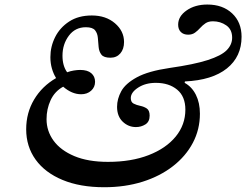

<svg xmlns="http://www.w3.org/2000/svg" viewBox="-20 -794 1058 825"><path d="M428 10.5Q324 10.5 248.8 -20.8Q173.5 -52 133 -108.2Q92.5 -164.5 92.5 -238.5Q92.5 -309 126.5 -366.2Q160.5 -423.5 221 -458.5Q210 -476 203.2 -499Q196.5 -522 196.5 -548.5Q196.5 -594 217 -634.8Q237.5 -675.5 277.2 -701.5Q317 -727.5 374.5 -727.5Q435 -727.5 474 -694Q513 -660.5 513 -613.5Q513 -583 497 -564.5Q481 -546 454.5 -546Q426 -546 415.8 -559.2Q405.5 -572.5 403.8 -592Q402 -611.5 400.5 -631Q399 -650.5 388.5 -663.8Q378 -677 349 -677Q303 -677 275.8 -640.5Q248.5 -604 248.5 -554.5Q248.5 -511 268.5 -483.5Q282 -488.5 297 -491Q312 -493.5 324.5 -493.5Q356 -493.5 372.2 -479.5Q388.5 -465.5 388.5 -442.5Q388.5 -419.5 371.5 -404.2Q354.5 -389 328.5 -389Q289 -389 251.5 -421.5Q215 -401.5 197.5 -363.5Q180 -325.5 180 -282Q180 -231 210.2 -189.5Q240.5 -148 299.5 -123.2Q358.5 -98.5 444 -98.5Q544 -98.5 618.8 -127.5Q693.5 -156.5 735 -207.2Q776.5 -258 776.5 -323Q776.5 -379.5 741.2 -408.8Q706 -438 649.5 -438Q605 -438 573.5 -417.5Q542 -397 542 -372.5Q542 -355 554.2 -348.8Q566.5 -342.5 582.5 -339.2Q598.5 -336 610.8 -327.8Q623 -319.5 623 -297Q623 -271 604.8 -259.5Q586.5 -248 564 -248Q531.5 -248 507.2 -271.2Q483 -294.5 483 -335Q483 -369 501 -402Q519 -435 568 -461.8Q617 -488.5 709 -502Q814 -517 872.2 -535.8Q930.5 -554.5 954 -578.2Q977.5 -602 977.5 -632Q977.5 -667.5 952.2 -685Q927 -702.5 895 -702.5Q875.5 -702.5 863 -694Q850.5 -685.5 840.2 -674Q830 -662.5 818 -653.8Q806 -645 788.5 -645Q768.5 -645 757 -656.5Q745.5 -668 745.5 -688Q745.5 -724 781.8 -749.2Q818 -774.5 871 -774.5Q937 -774.5 977.5 -736.5Q1018 -698.5 1018 -636Q1018 -550.5 955 -500Q892 -449.5 774.5 -444L773.5 -438Q804.5 -421 821.8 -386.5Q839 -352 839 -305.5Q839 -238 808.8 -180.5Q778.5 -123 723.2 -80Q668 -37 592.8 -13.2Q517.5 10.5 428 10.5Z"/></svg>

Font: Libre Caslon Condensed Medium Italic
Style: Regular
Weight: 500
Italic angle: -22.583°
Designer: Pablo Impallari, Rodrigo Fuenzalida, Katja Schimmel, Ertekin Erdin
Foundry: Pablo Impallari, Rodrigo Fuenzalida
Version: Version 2.000; ttfautohint (v1.8.4.7-5d5b);gftools[0.9.33]